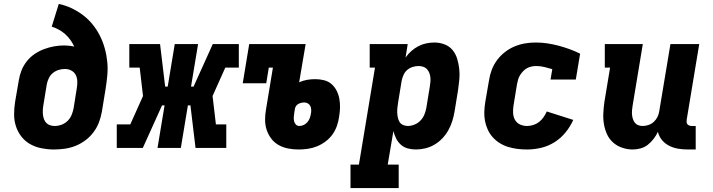

<svg xmlns="http://www.w3.org/2000/svg" viewBox="-20 -755 3640 980"><path d="M256 8Q224 8 193 2Q162 -4 135.5 -18.5Q109 -33 90 -57Q71 -81 61.5 -110Q52 -139 52 -171Q52 -203 57 -235L76 -345Q80 -371 90 -396Q100 -421 117 -442.5Q134 -464 157 -479.5Q180 -495 205.5 -504.5Q231 -514 256.5 -518.5Q282 -523 308 -523Q321 -523 334 -521.5Q347 -520 359 -517Q351 -535 339.5 -551Q328 -567 313 -580.5Q298 -594 280.5 -603.5Q263 -613 244 -619L280 -735Q314 -728 345.5 -713Q377 -698 404 -677.5Q431 -657 452.5 -630.5Q474 -604 489.5 -573.5Q505 -543 514.5 -509Q524 -475 527.5 -440Q531 -405 527.5 -368Q524 -331 518 -295L500 -185Q495 -157 485 -130.5Q475 -104 457.5 -80.5Q440 -57 416 -39Q392 -21 365.5 -10.5Q339 0 311 4Q283 8 256 8ZM259 -112Q277 -112 294.5 -118.5Q312 -125 325.5 -138.5Q339 -152 346 -169.5Q353 -187 356 -204L372 -305Q375 -322 374.5 -340Q374 -358 366.5 -372.5Q359 -387 344 -395Q329 -403 311 -403Q295 -403 279 -398Q263 -393 250 -382.5Q237 -372 229.5 -356.5Q222 -341 219 -326L201 -216Q199 -204 198.5 -191.5Q198 -179 199.5 -167.5Q201 -156 205 -145.5Q209 -135 217 -127Q225 -119 236 -115.5Q247 -112 259 -112Z M576 0V-120H645L710 -265L693 -410H640V-530H797L823 -313H836L872 -530H991L955 -313H968L1066 -530H1199V-410H1130L1065 -265L1082 -120H1135V0H978L952 -217H939L903 0H784L820 -217H807L709 0Z M1504 8Q1477 8 1451 3Q1425 -2 1402.5 -14.5Q1380 -27 1364.5 -47.5Q1349 -68 1341 -92.5Q1333 -117 1333 -144Q1333 -171 1338 -198L1373 -410H1352L1339 -330H1219L1252 -530H1540L1507 -335Q1527 -344 1547.5 -347.5Q1568 -351 1589 -351Q1612 -351 1634 -345.5Q1656 -340 1672 -326Q1688 -312 1698 -292.5Q1708 -273 1712 -251Q1716 -229 1715.5 -206Q1715 -183 1711 -160Q1708 -137 1700 -113.5Q1692 -90 1677.5 -69.5Q1663 -49 1642.5 -33.5Q1622 -18 1599 -8.5Q1576 1 1552 4.5Q1528 8 1505 8ZM1508 -112Q1519 -112 1530 -117Q1541 -122 1549 -131.5Q1557 -141 1561 -152Q1565 -163 1567 -175Q1569 -185 1568.5 -195Q1568 -205 1564 -213.5Q1560 -222 1551.5 -227Q1543 -232 1533 -232Q1525 -232 1517 -230Q1509 -228 1502 -224Q1495 -220 1490.5 -213Q1486 -206 1485 -198L1482 -179Q1480 -168 1479.5 -157.5Q1479 -147 1481 -137Q1483 -127 1490 -119.5Q1497 -112 1508 -112Z M1769 205V85H1812L1894 -410H1867V-530H2061L2050 -461Q2062 -479 2079 -494Q2096 -509 2115 -519Q2134 -529 2155 -533.5Q2176 -538 2197 -538Q2224 -538 2249 -528.5Q2274 -519 2290 -499.5Q2306 -480 2313.5 -455Q2321 -430 2324 -403.5Q2327 -377 2324.5 -349.5Q2322 -322 2318 -295L2300 -185Q2296 -161 2288.5 -137Q2281 -113 2268.5 -90.5Q2256 -68 2238 -49Q2220 -30 2198 -17Q2176 -4 2151.5 2Q2127 8 2103 8Q2081 8 2061 2.5Q2041 -3 2026 -16.5Q2011 -30 2002 -48Q1993 -66 1988 -86L1959 85H2015V205ZM2061 -112Q2078 -112 2095.5 -119Q2113 -126 2126 -139.5Q2139 -153 2146 -170Q2153 -187 2156 -204L2174 -314Q2176 -326 2177 -338.5Q2178 -351 2176.5 -362.5Q2175 -374 2170.5 -384.5Q2166 -395 2158.5 -403Q2151 -411 2139.5 -414.5Q2128 -418 2116 -418Q2101 -418 2085.5 -413Q2070 -408 2058 -397.5Q2046 -387 2039.5 -372Q2033 -357 2030 -342L2012 -232Q2010 -219 2008.5 -206Q2007 -193 2007.5 -180.5Q2008 -168 2010.5 -155.5Q2013 -143 2019 -133Q2025 -123 2036.5 -117.5Q2048 -112 2061 -112Z M2670 8Q2645 8 2621 5Q2597 2 2574 -5Q2551 -12 2531 -24.5Q2511 -37 2495.5 -54Q2480 -71 2470 -92.5Q2460 -114 2455.5 -137.5Q2451 -161 2452 -185.5Q2453 -210 2457 -235L2476 -345Q2480 -372 2490 -398.5Q2500 -425 2517 -448Q2534 -471 2557 -489Q2580 -507 2606.5 -518Q2633 -529 2660 -533.5Q2687 -538 2715 -538Q2745 -538 2774.5 -533.5Q2804 -529 2832 -521.5Q2860 -514 2887.5 -504Q2915 -494 2941 -481L2919 -349H2790L2799 -402Q2779 -408 2758.5 -413Q2738 -418 2717 -418Q2705 -418 2693 -415.5Q2681 -413 2670 -407Q2659 -401 2650 -391.5Q2641 -382 2634.5 -371.5Q2628 -361 2624.5 -349Q2621 -337 2619 -326L2601 -216Q2598 -197 2599 -177.5Q2600 -158 2609 -142.5Q2618 -127 2634.5 -119.5Q2651 -112 2670 -112Q2686 -112 2702 -117Q2718 -122 2731.5 -132.5Q2745 -143 2754.5 -157Q2764 -171 2771 -186L2906 -143Q2891 -109 2866.5 -79Q2842 -49 2810 -29Q2778 -9 2742 -0.5Q2706 8 2670 8Z M3210 8Q3182 8 3155.5 -1Q3129 -10 3109 -28Q3089 -46 3078 -70.5Q3067 -95 3062.5 -122Q3058 -149 3059.5 -178Q3061 -207 3065 -235L3094 -410H3067V-530H3261L3209 -216Q3207 -204 3206 -192.5Q3205 -181 3206 -169.5Q3207 -158 3210.5 -147.5Q3214 -137 3220.5 -128.5Q3227 -120 3237.5 -116Q3248 -112 3260 -112Q3275 -112 3290 -117Q3305 -122 3317 -133Q3329 -144 3336 -158.5Q3343 -173 3345 -188L3402 -530H3549L3485 -144Q3484 -137 3484.5 -131Q3485 -125 3489 -120.5Q3493 -116 3499 -114Q3505 -112 3511 -112H3531V8H3491Q3466 8 3441.5 4Q3417 0 3395.5 -11Q3374 -22 3359 -40Q3344 -58 3338 -82Q3329 -63 3316 -46Q3303 -29 3286.5 -16Q3270 -3 3249.5 2.5Q3229 8 3210 8Z"/></svg>

Font: Iosevka Curly Slab HvEx
Style: Italic
Weight: 900
Width: 7
Italic angle: -9°
Monospace: yes
Designer: Belleve Invis
Foundry: Belleve Invis
Version: Version 11.1.0; ttfautohint (v1.8.3)